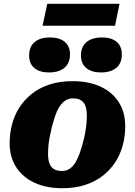

<svg xmlns="http://www.w3.org/2000/svg" viewBox="-20 -981 713 1015"><path d="M419 -229Q426 -255 430.5 -280Q435 -305 437 -328Q439 -351 439 -371Q439 -400 432 -420Q425 -440 409 -450.5Q393 -461 365 -461Q342 -461 324.5 -449Q307 -437 293.5 -415.5Q280 -394 271 -366.5Q262 -339 254 -309Q248 -283 243 -258Q238 -233 236 -210Q234 -187 234 -167Q234 -139 241 -118.5Q248 -98 264.5 -87.5Q281 -77 308 -77Q331 -77 348.5 -89Q366 -101 379 -122.5Q392 -144 401.5 -171.5Q411 -199 419 -229ZM31 -225Q31 -275 43.5 -323Q56 -371 82 -412Q108 -453 147.5 -484.5Q187 -516 241 -534Q295 -552 364 -552Q448 -552 510.5 -523.5Q573 -495 607.5 -441.5Q642 -388 642 -313Q642 -263 629.5 -215Q617 -167 591 -126Q565 -85 525.5 -53.5Q486 -22 432 -4Q378 14 309 14Q226 14 163.5 -14.5Q101 -43 66 -96.5Q31 -150 31 -225ZM239 -598Q291 -598 320.5 -622.5Q350 -647 350 -693Q350 -737 322 -760Q294 -783 244 -783Q192 -783 163 -758.5Q134 -734 134 -688Q134 -644 162 -621Q190 -598 239 -598ZM514 -598Q566 -598 595 -622.5Q624 -647 624 -693Q624 -737 596.5 -760Q569 -783 519 -783Q467 -783 437.5 -758.5Q408 -734 408 -688Q408 -644 436.5 -621Q465 -598 514 -598ZM230 -961H612L588 -845H205Z"/></svg>

Font: Roboto Serif ExtraBold
Style: Italic
Weight: 800
Italic angle: -10°
Version: Version 1.007